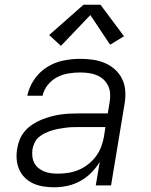

<svg xmlns="http://www.w3.org/2000/svg" viewBox="-20 -788 640 816"><path d="M211 8Q188 8 165 4.5Q142 1 122 -8Q102 -17 86.5 -32Q71 -47 62 -67Q53 -87 51 -110Q49 -133 53 -156Q56 -176 64 -195.5Q72 -215 86 -231Q100 -247 118 -259Q136 -271 155.5 -279Q175 -287 195 -292.5Q215 -298 235 -301Q255 -304 275 -305Q295 -306 315 -306H438L446 -354Q449 -372 448 -390Q447 -408 439.5 -423.5Q432 -439 419.5 -450.5Q407 -462 391 -468.5Q375 -475 357 -477.5Q339 -480 321 -480Q297 -480 271.5 -476Q246 -472 223 -460Q200 -448 183 -427Q166 -406 161 -381H96Q103 -417 125 -449.5Q147 -482 179.5 -502.5Q212 -523 248.5 -530.5Q285 -538 321 -538Q349 -538 376 -534Q403 -530 427 -519.5Q451 -509 470 -491.5Q489 -474 500 -450.5Q511 -427 512.5 -399.5Q514 -372 509 -344L452 0H387L404 -100Q389 -75 367.5 -53.5Q346 -32 320 -18Q294 -4 266 2Q238 8 211 8ZM226 -50Q248 -50 270.5 -53.5Q293 -57 314.5 -66Q336 -75 355 -90Q374 -105 388 -124Q402 -143 410 -164.5Q418 -186 422 -208L428 -248H315Q301 -248 286.5 -247.5Q272 -247 257.5 -245Q243 -243 229 -240.5Q215 -238 200.5 -233.5Q186 -229 172 -222.5Q158 -216 146 -206Q134 -196 127.5 -182.5Q121 -169 118 -154Q116 -139 117.5 -124Q119 -109 125.5 -96Q132 -83 143 -74Q154 -65 167.5 -59.5Q181 -54 196 -52Q211 -50 226 -50ZM239 -593 189 -639 335 -768H407L507 -634L448 -598L364 -724Z"/></svg>

Font: Iosevka Curly LtExObl
Style: Regular
Weight: 300
Width: 7
Italic angle: -9°
Monospace: yes
Designer: Belleve Invis
Foundry: Belleve Invis
Version: Version 11.1.0; ttfautohint (v1.8.3)